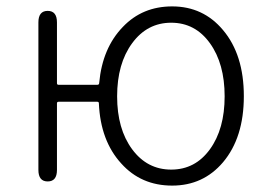

<svg xmlns="http://www.w3.org/2000/svg" viewBox="-20 -567 839 600"><path d="M359 -56Q294 -127 289 -244Q289 -249 284 -249H163Q158 -249 158 -244V-36Q158 0 129 0Q100 0 100 -36V-497Q100 -533 129 -533Q158 -533 158 -497V-307Q158 -302 163 -302H284Q290 -302 290 -308Q300 -417 364 -483Q425 -547 518 -547Q615 -547 677 -473Q742 -396 742 -266.5Q742 -137 677 -60Q615 13 518 13Q421 13 359 -56ZM515 -37Q590 -37 636 -100.5Q682 -164 682 -266Q682 -368 636 -432Q590 -496 515 -496Q440 -496 393 -432Q346 -368 346 -266Q346 -164 393 -100.5Q440 -37 515 -37Z"/></svg>

Font: Resource Han Rounded JP Light
Style: Regular
Weight: 300
Designer: Cyano Hao (round all glyphs); Ryoko NISHIZUKA 西塚涼子 (kana, bopomofo & ideographs); Paul D. Hunt (Latin, Greek & Cyrillic)
Foundry: Cyano Hao
Version: 0.990